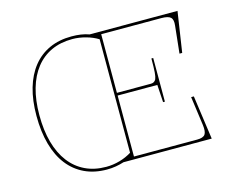

<svg xmlns="http://www.w3.org/2000/svg" viewBox="-102 -868 1235 1028"><g transform="rotate(-15 515.0 -354.0)"><path d="M371 0Q409 0 446 -10.5Q483 -21 513 -40Q513 -94 513 -147Q513 -200 513 -253.5Q513 -307 513 -360Q513 -412 513 -463.5Q513 -515 513 -566.5Q513 -618 513 -669Q484 -687 446 -697.5Q408 -708 371 -708Q306 -708 255 -684.5Q204 -661 168.5 -616Q133 -571 114.5 -506.5Q96 -442 96 -360Q96 -275 114.5 -208.5Q133 -142 168.5 -95.5Q204 -49 255 -24.5Q306 0 371 0ZM861 -693H528V-368H717Q727 -368 734 -372.5Q741 -377 745 -385Q750 -397 752 -421.5Q754 -446 754 -498H764V-256H754L748 -353H528V-15H878Q912 -15 922.5 -30Q933 -45 928 -83L906 -243H921L955 0H466Q444 7 420.5 11Q397 15 371 15Q302 15 248 -10.5Q194 -36 156.5 -84Q119 -132 99.5 -202Q80 -272 80 -360Q80 -446 99.5 -513Q119 -580 156.5 -627Q194 -674 248 -698.5Q302 -723 371 -723Q398 -723 422 -719.5Q446 -716 468 -708H955L921 -484H906L922 -635Q926 -668 912.5 -680.5Q899 -693 861 -693Z"/></g></svg>

Font: Kalnia Thin Thin
Style: Regular
Weight: 250
Version: Version 1.105